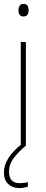

<svg xmlns="http://www.w3.org/2000/svg" viewBox="-21 -742 237 979"><path d="M99 -722Q115 -722 120 -712Q125 -702 125 -690Q125 -677 119.5 -667.5Q114 -658 98 -658Q84 -658 78.5 -667.5Q73 -677 73 -690Q73 -702 78.5 -712Q84 -722 99 -722ZM111 -528V0H85V-528ZM25 133Q25 192 79 192Q91 192 103 190.5Q115 189 121 186V210Q114 212 102.5 214.5Q91 217 77 217Q43 217 21 196.5Q-1 176 -1 137Q-1 63 93 -10L112 0Q75 30 50 62.5Q25 95 25 133Z"/></svg>

Font: Noto Sans Lao UI SemCond Thin
Style: Regular
Weight: 100
Width: 4
Designer: Monotype Design Team
Foundry: Monotype Imaging Inc.
Version: Version 2.000; ttfautohint (v1.8.4.7-5d5b)